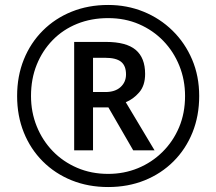

<svg xmlns="http://www.w3.org/2000/svg" viewBox="-20 -744 872 774"><path d="M279 -138V-575H407Q489 -575 527 -543Q565 -511 565 -446Q565 -399 541 -371.5Q517 -344 487 -332L603 -138H517L417 -311H355V-138ZM405 -373Q444 -373 466 -393Q488 -413 488 -444Q488 -479 468 -495Q448 -511 404 -511H355V-373ZM416 10Q336 10 269 -17Q202 -44 152.5 -93.5Q103 -143 76 -210Q49 -277 49 -357Q49 -437 76 -504Q103 -571 152.5 -620.5Q202 -670 269 -697Q336 -724 416 -724Q492 -724 558.5 -697Q625 -670 675.5 -620.5Q726 -571 754.5 -504Q783 -437 783 -357Q783 -277 756 -210Q729 -143 679.5 -93.5Q630 -44 563 -17Q496 10 416 10ZM416 -43Q480 -43 536 -66Q592 -89 635 -131.5Q678 -174 702 -231Q726 -288 726 -357Q726 -422 703 -479Q680 -536 638.5 -579Q597 -622 540.5 -646.5Q484 -671 416 -671Q348 -671 291 -648Q234 -625 192.5 -582.5Q151 -540 128 -483Q105 -426 105 -357Q105 -292 128 -235Q151 -178 192.5 -135Q234 -92 291 -67.5Q348 -43 416 -43Z"/></svg>

Font: Noto Sans Sinhala
Style: Regular
Weight: 400
Designer: Jelle Bosma - Monotype Design Team
Foundry: Monotype Imaging Inc.
Version: Version 2.006